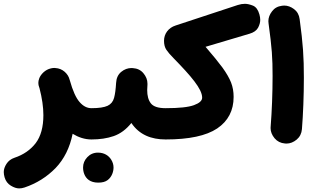

<svg xmlns="http://www.w3.org/2000/svg" viewBox="-26 -683 1662 1025"><path d="M183.1 -217.3C183.6 -215.8 184.1 -214.8 184.6 -213.4C198.7 -159.2 205.6 -110.8 205.6 -68.4C205.6 -4.9 191.9 44.9 164.6 81.1C137.2 116.7 99.6 143.1 51.3 159.2C32.7 165.5 18.6 176.3 8.8 191.4C-1 206.5 -5.9 221.2 -5.9 235.4C-5.9 244.1 -4.4 253.4 -1.5 263.7C4.4 283.7 15.6 298.3 31.7 308.1C47.9 317.9 62.5 322.8 76.2 322.8C85.4 322.8 95.2 321.3 105 317.9C168.9 296.4 224.1 261.7 270.5 214.4C316.4 166.5 346.7 105.5 361.8 31.2C393.1 50.3 426.8 61.5 461.9 61.5H462.4C485.4 61.5 505.4 53.2 521.5 37.1C537.6 20.5 545.4 1 545.4 -22C545.4 -44.9 537.6 -64.9 521.5 -81.1C505.4 -97.2 485.4 -105.5 462.4 -105.5H461.9C439 -105.5 418 -116.2 398.9 -138.2C379.9 -159.7 362.3 -198.2 346.7 -254.4L345.7 -257.3C341.8 -273.4 333 -287.6 319.3 -299.8C305.2 -312 288.6 -318.8 269.5 -319.8C267.6 -320.3 265.6 -320.3 263.7 -320.3C257.3 -320.3 251.5 -319.3 245.6 -317.9C230.5 -314.5 217.3 -307.1 206.1 -296.9C183.1 -275.4 178.7 -253.4 178.7 -240.2C178.7 -232.4 180.2 -224.6 183.1 -217.3Z M378.4 -22C378.4 1 386.7 20.5 403.3 37.1C419.9 53.2 439.5 61.5 462.4 61.5C506.3 61.5 545.9 55.7 581.1 43.5C616.2 31.2 647.5 8.3 675.3 -26.4C717.8 36.6 781.7 61.5 857.9 61.5H858.4C881.3 61.5 901.4 53.2 917.5 37.1C933.6 20.5 941.4 1 941.4 -22C941.4 -44.9 933.6 -64.9 917.5 -81.1C901.4 -97.2 881.3 -105.5 858.4 -105.5H857.9C818.4 -105.5 792.5 -114.3 779.3 -131.3C766.1 -148.4 759.8 -171.9 759.8 -202.1C759.8 -210.9 760.3 -220.2 761.2 -230.5V-236.8C761.2 -256.8 753.9 -274.9 739.7 -292C725.6 -309.1 706.5 -317.9 683.6 -319.3C681.2 -319.8 678.7 -319.8 676.3 -319.8C656.2 -319.8 637.7 -313 621.1 -299.3C604.5 -285.6 595.2 -266.1 593.8 -240.2C591.8 -206.5 588.4 -180.2 583 -160.6C577.6 -140.6 565.9 -126.5 548.3 -118.2C530.3 -109.9 502 -105.5 462.4 -105.5C439.5 -105.5 419.9 -97.2 403.3 -81.1C386.7 -64.9 378.4 -44.9 378.4 -22ZM417.5 210.9C417.5 223.1 419.4 234.9 423.8 246.1C433.1 270 454.1 292 498.5 292C520 292 536.6 287.6 548.8 278.3C572.3 260.3 580.1 231.9 580.1 210.9C580.1 196.3 575.7 182.1 567.4 168.9C554.2 147.9 530.8 131.8 497.1 131.8C474.1 131.8 455.1 140.1 439.9 156.2C424.8 172.4 417.5 190.4 417.5 210.9Z M774.4 -22C774.4 1 782.7 20.5 799.3 37.1C815.9 53.2 835.4 61.5 858.4 61.5C982.9 61.5 1074.7 42 1133.3 2.9C1191.9 -36.6 1221.2 -92.8 1221.2 -166C1221.2 -193.4 1216.8 -218.8 1207.5 -242.7C1198.2 -266.1 1183.1 -292.5 1161.6 -322.3C1139.6 -351.6 1109.9 -388.7 1071.3 -433.1L1306.2 -502.9C1328.1 -509.3 1343.3 -520 1351.6 -534.7C1359.4 -549.3 1363.3 -563.5 1363.3 -576.7C1363.3 -585.9 1361.8 -595.7 1358.9 -606C1352.1 -630.4 1340.8 -646 1324.7 -652.8C1308.6 -659.2 1293.9 -662.6 1281.7 -662.6C1269.5 -662.6 1256.8 -660.6 1243.2 -656.2L911.6 -546.9C872.6 -534.7 849.6 -502 849.6 -465.3C849.6 -445.3 854 -429.2 862.3 -417C870.6 -404.8 883.3 -389.6 900.4 -372.6C993.7 -276.9 1053.2 -208.5 1053.2 -161.6C1053.2 -145.5 1038.6 -132.3 1009.3 -121.6C980 -110.8 929.7 -105.5 858.4 -105.5C835.4 -105.5 815.9 -97.2 799.3 -81.1C782.7 -64.9 774.4 -44.9 774.4 -22Z M1407.7 -558.1C1425.8 -425.8 1429.2 -375 1429.2 -277.3C1429.2 -185.1 1425.3 -87.9 1418.9 -7.3C1418.5 -4.9 1418.5 -2 1418.5 0.5C1418.5 20 1425.8 38.1 1439.9 55.2C1454.1 71.8 1472.2 81.1 1495.1 83C1497.6 83.5 1500.5 83.5 1502.9 83.5C1522.9 83.5 1541 76.2 1558.1 62C1574.7 47.9 1584 29.3 1585.9 6.3C1592.3 -73.7 1596.2 -172.4 1596.2 -268.6C1596.2 -379.9 1591.8 -446.8 1573.7 -580.6C1570.8 -603.5 1561 -621.1 1543.9 -634.3C1526.9 -647 1509.3 -653.3 1491.2 -653.3C1487.3 -653.3 1483.4 -652.8 1479.5 -652.3C1456.5 -649.4 1439 -639.6 1426.3 -622.6C1413.1 -605.5 1406.7 -587.9 1406.7 -569.8C1406.7 -565.9 1407.2 -562 1407.7 -558.1Z"/></svg>

Font: Mikhak Black
Style: Regular
Weight: 900
Designer: Amin Abedi
Version: Version 3.2